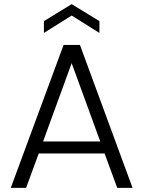

<svg xmlns="http://www.w3.org/2000/svg" viewBox="-20 -907 692 927"><path d="M546 0C546 0 620 0 620 0C620 0 366 -690 366 -690C366 -690 287 -690 287 -690C287 -690 32 0 32 0C32 0 106 0 106 0C106 0 167 -166 167 -166C167 -166 485 -166 485 -166C485 -166 546 0 546 0ZM188 -224C188 -224 326 -602 326 -602C326 -602 464 -224 464 -224C464 -224 188 -224 188 -224ZM460 -748C460 -748 460 -805 460 -805C460 -805 326 -887 326 -887C326 -887 192 -805 192 -805C192 -805 192 -748 192 -748C192 -748 326 -832 326 -832C326 -832 460 -748 460 -748Z"/></svg>

Font: wox.body
Style: Regular
Weight: 500
Designer: Ninad Kale (Devanagari), Jonny Pinhorn (Latin)
Foundry: Indian Type Foundry
Version: ""